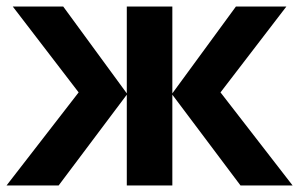

<svg xmlns="http://www.w3.org/2000/svg" viewBox="-20 -566 913 586"><path d="M854 -546 653 -284 873 0H714L506 -277V0H367V-277L159 0H0L220 -284L19 -546H173L367 -281V-546H506V-281L700 -546Z"/></svg>

Font: Noto Sans
Style: Bold
Weight: 700
Designer: Monotype Design Team
Foundry: Monotype Imaging Inc.
Version: Version 2.000;GOOG;noto-source:20170915:90ef993387c0; ttfaut